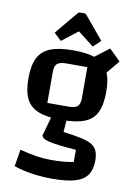

<svg xmlns="http://www.w3.org/2000/svg" viewBox="-96 -777 708 1006"><g transform="rotate(10 258.0 -274.5)"><path d="M247 -145Q171 -145 125.5 -163Q80 -181 60 -221Q40 -261 40 -330Q40 -398 60 -438.5Q80 -479 125.5 -497Q171 -515 247 -515Q324 -515 369 -497Q414 -479 434 -439Q454 -399 454 -330Q454 -262 434.5 -221Q415 -180 369.5 -162.5Q324 -145 247 -145ZM160 -220H270Q306 -220 320 -232Q334 -244 334 -275V-441H224Q188 -441 174 -429Q160 -417 160 -386ZM460 35Q460 82 439.5 111.5Q419 141 374 154Q329 167 254 167Q198 167 144.5 159Q91 151 49 136L64 46Q114 59 152.5 65Q191 71 231 71Q268 71 295.5 68.5Q323 66 350 61V-4Q250 -11 207.5 -21Q165 -31 165 -49L197 -163L276 -162L270 -85Q329 -77 366.5 -69Q404 -61 424 -48Q444 -35 452 -15Q460 5 460 35ZM415 -403 346 -490 435 -558 495 -499ZM173 -552 134 -589 234 -709Q239 -716 246 -716H270Q277 -716 282 -709L382 -589L343 -552L258 -618Z"/></g></svg>

Font: Changa Medium
Style: Regular
Weight: 500
Designer: Eduardo Rodriguez Tunni
Foundry: Eduardo Rodriguez Tunni
Version: Version 3.003